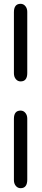

<svg xmlns="http://www.w3.org/2000/svg" viewBox="-20 -768 219 1007"><path d="M53 -145Q53 -188 88 -188Q103 -188 113 -176Q123 -164 123 -146V174Q123 219 88 219Q73 219 63 207Q53 195 53 177ZM53 -384V-704Q53 -748 88 -748Q103 -748 113 -736Q123 -724 123 -706V-385Q123 -341 88 -341Q73 -341 63 -353Q53 -365 53 -384Z"/></svg>

Font: Coval
Style: Medium
Weight: 500
Foundry: Context Ltd
Version: Version 001.000